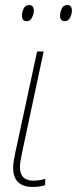

<svg xmlns="http://www.w3.org/2000/svg" viewBox="-20 -731 305 761"><path d="M110 10Q138 10 159 3V-22Q136 -15 112 -15Q59 -15 59 -69Q59 -87 67 -124L153 -527H127L40 -123Q32 -86 32 -67Q32 10 110 10ZM237 -647Q251 -647 258 -661.5Q265 -676 265 -689Q265 -711 246 -711Q231 -711 224.5 -696.5Q218 -682 218 -669Q218 -647 237 -647ZM86 -647Q100 -647 107 -661.5Q114 -676 114 -689Q114 -711 95 -711Q80 -711 73.5 -696.5Q67 -682 67 -669Q67 -647 86 -647Z"/></svg>

Font: Noto Sans UI SemiCondensed Thin
Style: Italic
Weight: 250
Width: 4
Italic angle: -12°
Designer: Monotype Design Team
Foundry: Monotype Imaging Inc.
Version: Version 1.901